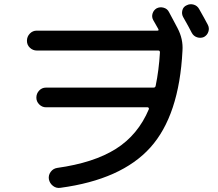

<svg xmlns="http://www.w3.org/2000/svg" viewBox="-20 -856 1040 915"><path d="M928.7 -813.5Q957 -763.7 970.7 -737.3Q978.5 -721.7 973.1 -705.1Q967.8 -688.5 952.1 -679.7Q936.5 -672.9 919.4 -678.2Q902.3 -683.6 893.6 -700.2Q880.9 -725.6 852.5 -775.4Q844.7 -790 849.1 -807.1Q853.5 -824.2 870.1 -831.1Q885.7 -838.9 902.8 -834Q919.9 -829.1 928.7 -813.5ZM155.3 -615.2Q136.7 -615.2 122.6 -628.4Q108.4 -641.6 108.4 -661.6Q108.4 -681.6 122.1 -695.8Q135.7 -710 155.3 -710H730.5Q738.3 -710 734.4 -717.8Q730.5 -724.6 722.2 -739.3Q713.9 -753.9 710 -760.7Q702.1 -775.4 707 -791.5Q711.9 -807.6 726.6 -816.4Q742.2 -824.2 759.8 -819.3Q777.3 -814.5 785.2 -798.8Q793 -785.2 807.1 -757.8Q821.3 -730.5 826.2 -721.7Q853.5 -669.9 849.6 -614.3Q834 -305.7 696.3 -152.8Q558.6 0 267.6 39.1Q248 42 232.4 29.8Q216.8 17.6 212.9 -2Q210 -21.5 221.7 -37.1Q233.4 -52.7 252 -55.7Q426.8 -80.1 532.2 -146.5Q637.7 -212.9 689.5 -335.9Q690.4 -338.9 688.5 -341.8Q686.5 -344.7 683.6 -344.7H199.2Q180.7 -344.7 167 -358.4Q153.3 -372.1 153.3 -390.6Q153.3 -410.2 166.5 -424.3Q179.7 -438.5 199.2 -438.5H711.9Q719.7 -438.5 721.7 -446.3Q737.3 -521.5 742.2 -606.4Q742.2 -615.2 734.4 -615.2Z"/></svg>

Font: Rounded Mgen+ 1m medium
Style: Regular
Weight: 500
Designer: [Source Han Sans]
Ryoko NISHIZUKA  (kana & ideographs); Paul D. Hunt (Latin, Greek & Cyrillic); Wenlong ZHANG  (bopomofo
Version: Version 1.059.20150602